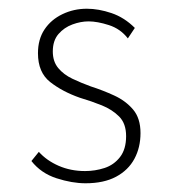

<svg xmlns="http://www.w3.org/2000/svg" viewBox="-20 -412 396 440"><path d="M176 8Q145 8 109.5 -3.5Q74 -15 52 -43L69 -64Q87 -44 114.5 -32Q142 -20 175 -20Q198 -20 219.5 -27Q241 -34 255 -52Q269 -70 269 -100Q269 -129 253 -145Q237 -161 213.5 -170.5Q190 -180 163 -188Q123 -202 95 -224Q67 -246 67 -290Q67 -322 82 -344.5Q97 -367 123 -379.5Q149 -392 179 -392Q206 -392 235.5 -382Q265 -372 289 -348L273 -324Q256 -346 229.5 -354.5Q203 -363 183 -363Q165 -363 146 -356Q127 -349 114 -334Q101 -319 101 -294Q101 -271 113.5 -256Q126 -241 146 -231.5Q166 -222 188 -214Q216 -205 242 -193Q268 -181 285 -161Q302 -141 302 -107Q302 -74 288 -48Q274 -22 246 -7Q218 8 176 8Z"/></svg>

Font: Josefin Sans ExtraLight
Style: Regular
Weight: 250
Designer: Santiago Orozco
Foundry: Typemade
Version: Version 2.000